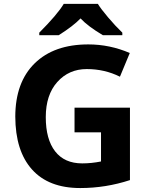

<svg xmlns="http://www.w3.org/2000/svg" viewBox="-20 -951 764 981"><path d="M58.1 -355.5Q58.6 -530.8 157.2 -627.4Q255.9 -724.1 431.2 -724.1Q541 -724.1 643.1 -680.2L592.8 -559.1Q514.6 -598.1 423.3 -598.1Q332 -598.1 272.9 -532.2Q213.9 -466.3 213.9 -352.5Q213.9 -239.3 261.7 -177.7Q309.6 -116.2 399.9 -116.2Q447.3 -116.2 496.1 -126V-274.9H360.8V-400.9H644V-30.8Q520 9.8 390.1 9.8Q228.5 9.8 143.6 -85Q58.6 -179.7 58.1 -355.5ZM180.7 -771V-784.2Q272.9 -876.5 305.7 -931.2H480Q495.1 -906.2 532.2 -862.3Q569.3 -818.4 605 -784.2V-771H505.9Q429.2 -816.4 391.6 -856.9Q353.5 -817.4 279.8 -771Z"/></svg>

Font: OpenSans-Bold
Style: Bold
Weight: 700
Foundry: Ascender Corporation
Version: Version 1.10